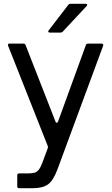

<svg xmlns="http://www.w3.org/2000/svg" viewBox="-20 -783 589 1013"><path d="M81 210Q71 210 71 200V142Q71 132 81 132H123Q148 132 161 128.5Q174 125 184 113Q194 101 204 74L232 -1Q233 -3 233 -6Q233 -11 231 -15L23 -541Q22 -543 22 -546Q22 -553 30 -553H104Q112 -553 115 -545L273 -141Q275 -135 279 -135Q283 -135 286 -141L433 -545Q436 -553 445 -553H516Q521 -553 523.5 -549.5Q526 -546 524 -541L283 111Q261 170 233 190Q205 210 153 210ZM243 -611Q237 -611 235 -615Q233 -619 237 -623L340 -757Q344 -763 353 -763H432Q438 -763 439.5 -759.5Q441 -756 437 -751L311 -616Q306 -611 299 -611Z"/></svg>

Font: Open Sauce Two
Style: Regular
Weight: 400
Designer: Alfredo Marco Pradil
Foundry: Creative Sauce Fz LLC
Version: Version 1.477